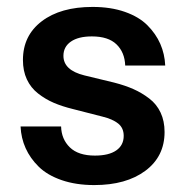

<svg xmlns="http://www.w3.org/2000/svg" viewBox="-20 -530 545 560"><path d="M192.9 -211.9Q161.1 -219.7 136.7 -230.2Q112.3 -240.7 91.1 -257.3Q69.8 -273.9 58.3 -298.6Q46.9 -323.2 46.9 -355Q46.9 -426.3 101.8 -468Q156.7 -509.8 250 -509.8Q303.2 -509.8 344.2 -495.4Q385.3 -481 409.9 -456.3Q434.6 -431.6 447.5 -402.1Q460.4 -372.6 461.9 -338.9H345.2Q343.8 -377.4 319.8 -400.6Q295.9 -423.8 248 -423.8Q208.5 -423.8 186.8 -408.7Q165 -393.6 165 -367.2Q165 -325.2 226.1 -310.1L313 -289.1Q345.2 -280.8 369.4 -270Q393.6 -259.3 415.3 -242.7Q437 -226.1 448.5 -201.4Q460 -176.8 460 -145Q460 -73.7 404.1 -32Q348.1 9.8 254.9 9.8Q201.7 9.8 159.9 -4.6Q118.2 -19 93 -43.7Q67.9 -68.4 54.7 -97.9Q41.5 -127.4 40 -161.1H158.2Q159.2 -124 183.8 -100.1Q208.5 -76.2 256.8 -76.2Q297.4 -76.2 319.1 -91.3Q340.8 -106.4 340.8 -133.8Q340.8 -156.7 324.7 -169.7Q308.6 -182.6 278.8 -189.9Z"/></svg>

Font: TASA Orbiter Deck SemiBold
Style: Regular
Weight: 600
Designer: Weizhong Zhang
Version: Version 1.000;Glyphs 3.1.2 (3151)